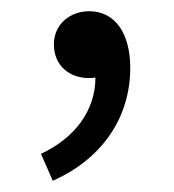

<svg xmlns="http://www.w3.org/2000/svg" viewBox="-20 -137 310 342"><path d="M74 185C158 148 212 76 212 -16C212 -79 184 -117 139 -117C106 -117 76 -95 76 -58C76 -19 105 2 138 2C142 2 146 2 150 1C150 60 113 109 53 137Z"/></svg>

Font: Source Han Sans JP Normal
Style: Regular
Weight: 350
Designer: Ryoko NISHIZUKA 西塚涼子 (kana, bopomofo & ideographs); Paul D. Hunt (Latin, Greek & Cyrillic); Sandoll Communications 산돌커뮤니
Foundry: Adobe
Version: Version 2.002;hotconv 1.0.116;makeotfexe 2.5.65601